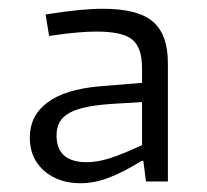

<svg xmlns="http://www.w3.org/2000/svg" viewBox="-20 -766 473 438"><path d="M164 -348Q113 -348 80.5 -376.5Q48 -405 48 -452Q48 -502 88 -532Q128 -562 206 -569L304 -577V-611Q304 -657 282 -675.5Q260 -694 200 -694Q183 -694 158 -692Q133 -690 92 -684L84 -733Q128 -740 159.5 -743Q191 -746 214 -746Q295 -746 329 -716.5Q363 -687 363 -622V-352H313L307 -399H303Q261 -373 228 -360.5Q195 -348 164 -348ZM178 -396Q202 -396 230.5 -405Q259 -414 304 -435V-533L252 -530Q211 -528 183.5 -523Q156 -518 139.5 -509Q123 -500 116 -487.5Q109 -475 109 -457Q109 -396 178 -396Z"/></svg>

Font: Plata Sans Light
Style: Regular
Weight: 300
Designer: Pablo Impallari, Andres Torresi, & Cristiano Sobral
Foundry: Pablo Impallari, Andres Torresi, & Cristiano Sobral
Version: Version 1.00;December 28, 2019;FontCreator 12.0.0.2547 64-bi